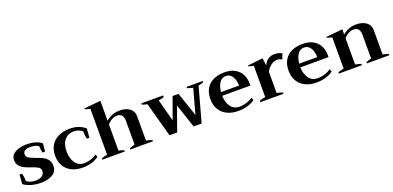

<svg xmlns="http://www.w3.org/2000/svg" viewBox="1 -1554 4943 2414"><g transform="rotate(-20 2473.0 -347.0)"><path d="M34 -57 43 -180H76Q82 -163 86 -132.5Q90 -102 91 -76Q110 -60 141 -49.5Q172 -39 208 -39Q261 -39 295 -61.5Q329 -84 329 -127Q329 -160 300 -178Q271 -196 211 -216Q157 -234 122.5 -251Q88 -268 64 -298.5Q40 -329 40 -376Q40 -438 100.5 -472.5Q161 -507 252 -507Q385 -507 454 -448L444 -341H411Q397 -381 397 -432Q380 -445 349 -452.5Q318 -460 284 -460Q242 -460 216 -444.5Q190 -429 190 -397Q190 -364 218 -346.5Q246 -329 307 -307Q362 -288 397 -270.5Q432 -253 456.5 -221Q481 -189 481 -139Q481 -63 419 -26.5Q357 10 264 10Q192 10 129.5 -9Q67 -28 34 -57Z M544 -248Q544 -330 580 -388Q616 -446 681 -476.5Q746 -507 832 -507Q953 -507 1036 -437L1027 -315H994Q988 -333 984 -363Q980 -393 980 -419Q927 -458 870 -458Q792 -458 745 -404.5Q698 -351 698 -247Q698 -160 739 -98Q780 -36 862 -36Q902 -36 948 -50.5Q994 -65 1026 -91L1040 -56Q1006 -28 950 -9Q894 10 826 10Q738 10 674.5 -22Q611 -54 577.5 -112.5Q544 -171 544 -248Z M1762 -17V0H1460V-17Q1506 -34 1531 -39V-360Q1531 -458 1444 -458Q1414 -458 1380 -441Q1346 -424 1315 -387V-38Q1346 -33 1386 -17V0H1085V-17Q1131 -35 1163 -39V-652Q1122 -661 1095 -671V-683L1315 -704V-437Q1349 -469 1396 -488Q1443 -507 1498 -507Q1581 -507 1632 -469.5Q1683 -432 1683 -365V-38Q1718 -32 1762 -17Z M1857 -461Q1811 -471 1789 -480V-498H2080V-476Q2076 -475 2057 -468.5Q2038 -462 2006 -459L2085 -162L2189 -450H2268L2378 -128L2468 -459Q2433 -466 2394 -481V-498H2610V-481Q2571 -467 2541 -461L2414 0H2307L2200 -320L2087 0H1984Z M3153 -239H2776Q2778 -152 2818.5 -94Q2859 -36 2939 -36Q2980 -36 3029 -50.5Q3078 -65 3113 -91L3128 -56Q3094 -28 3034.5 -9Q2975 10 2906 10Q2818 10 2754 -22Q2690 -54 2656 -112.5Q2622 -171 2622 -248Q2622 -372 2696 -439.5Q2770 -507 2903 -507Q2986 -507 3042.5 -474.5Q3099 -442 3126 -388Q3153 -334 3153 -268ZM3020 -288Q3020 -325 3008.5 -364.5Q2997 -404 2971 -431Q2945 -458 2903 -458Q2848 -458 2816.5 -410Q2785 -362 2778 -288Z M3200 -19Q3233 -32 3279 -39V-457Q3245 -463 3211 -476V-486L3414 -509L3427 -414H3431Q3450 -459 3486.5 -483Q3523 -507 3565 -507Q3597 -507 3622 -501.5Q3647 -496 3670 -481L3642 -409Q3613 -429 3581 -429Q3535 -429 3495.5 -399.5Q3456 -370 3431 -322V-38Q3467 -32 3509 -17V0H3200Z M4199 -239H3822Q3824 -152 3864.5 -94Q3905 -36 3985 -36Q4026 -36 4075 -50.5Q4124 -65 4159 -91L4174 -56Q4140 -28 4080.5 -9Q4021 10 3952 10Q3864 10 3800 -22Q3736 -54 3702 -112.5Q3668 -171 3668 -248Q3668 -372 3742 -439.5Q3816 -507 3949 -507Q4032 -507 4088.5 -474.5Q4145 -442 4172 -388Q4199 -334 4199 -268ZM4066 -288Q4066 -325 4054.5 -364.5Q4043 -404 4017 -431Q3991 -458 3949 -458Q3894 -458 3862.5 -410Q3831 -362 3824 -288Z M4926 -17V0H4626V-17Q4664 -33 4696 -39V-360Q4696 -458 4609 -458Q4580 -458 4546.5 -441.5Q4513 -425 4481 -389V-38Q4516 -32 4559 -17V0H4250V-17Q4293 -34 4328 -39V-457Q4297 -463 4260 -476V-487L4481 -509V-439Q4515 -470 4562 -488.5Q4609 -507 4663 -507Q4746 -507 4797.5 -469.5Q4849 -432 4849 -365V-38Q4897 -30 4926 -17Z"/></g></svg>

Font: Trirong
Style: Bold
Weight: 700
Designer: Katatrad Team
Foundry: CadsonDemak
Version: Version 1.001